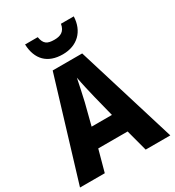

<svg xmlns="http://www.w3.org/2000/svg" viewBox="-219 -1068 1088 1195"><g transform="rotate(-30 324.5 -471.0)"><path d="M499 -942H407C398 -890 366 -876 323 -876C272 -876 249 -889 240 -942H149C153 -833 214 -771 323 -771C428 -771 495 -838 499 -942ZM472 0H649L429 -716H217L0 0H178L220 -154H431ZM360 -443 398 -292H252L291 -444C301 -489 317 -559 325 -602C332 -561 350 -483 360 -443Z"/></g></svg>

Font: Noto Sans Thai Looped SemiCondensed ExtraBold
Style: Regular
Weight: 800
Width: 4
Designer: Sasikarn Vongin, Ben Mitchell
Foundry: The Fontpad Ltd
Version: Version 1.001